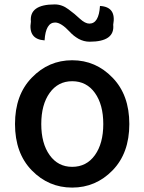

<svg xmlns="http://www.w3.org/2000/svg" viewBox="-20 -837 654 870"><path d="M124 -485Q200 -564 307 -564Q414 -564 490 -485Q566 -407 566 -275Q566 -143 490 -65Q414 13 307 13Q200 13 124 -65Q48 -143 48 -275Q48 -407 124 -485ZM307 -81Q372 -81 410 -134Q448 -187 448 -275Q448 -363 410 -416Q372 -469 307 -469Q243 -469 205 -416Q167 -363 167 -275Q167 -187 205 -134Q243 -81 307 -81ZM386 -648Q360 -648 336 -661Q312 -675 297 -692Q257 -735 230 -735Q187 -735 182 -654Q107 -659 120 -739Q112 -817 228 -817Q261 -817 290 -795Q319 -774 342 -752Q366 -730 385 -730Q428 -730 433 -810Q508 -806 493 -725Q501 -648 386 -648Z"/></svg>

Font: Swei Half Moon CJK TC
Style: Medium
Weight: 500
Version: Version 2.125